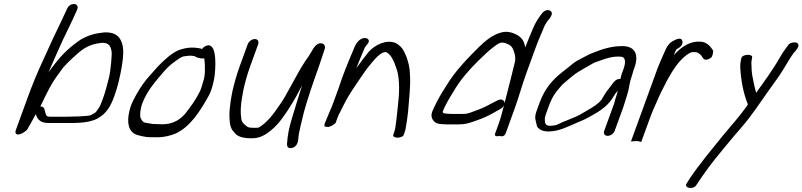

<svg xmlns="http://www.w3.org/2000/svg" viewBox="-20 -670 3987 954"><path d="M224.7 -230.4C248.1 -274 267.6 -298.2 294.2 -334.8C306.1 -347.9 324.1 -366.4 336.5 -377.9C384.2 -421.8 413.9 -449.7 484.8 -457.1C522.5 -458.9 529.9 -440.1 534.4 -414.4C537.5 -400.3 528.7 -315.9 523.4 -292C511.8 -248.1 506.3 -220.6 490.2 -176.5C486.2 -165.5 482.3 -155.6 478.7 -147.5C473.3 -135.5 464.6 -124.1 455.9 -112.4C453.4 -109.7 432.7 -97.6 424.9 -95.8C400.8 -92.1 340.5 -90 303.7 -90H232.2C214.7 -90 210.2 -92.6 206.1 -107L200.8 -127.9C198.8 -136.9 190.1 -141.7 180.4 -140.9C195.4 -171.7 210.4 -203.8 224.7 -230.4ZM220.8 -58.8H292.3C352.6 -58.8 419.6 -56.3 465.8 -81.9C509 -106.3 529.6 -141.8 547.4 -190.7C555.9 -214.1 563.9 -239.9 569 -261.2C581 -311.3 599.2 -399.6 589.8 -440.6C582.9 -475.2 565.3 -512 498.1 -509L497.7 -509C451 -504.6 420.5 -494.6 385.1 -476C334.2 -442.4 291 -402.9 253.9 -354.3C242.1 -339.4 231.5 -325.5 221 -310.7C236 -345.2 252.8 -382.8 267.9 -417.5L293.2 -473.3C316.5 -522.6 336.7 -561.8 358.2 -610.5L363.7 -623L363.9 -623.5C376.1 -656.9 326.9 -660.4 312.4 -624.8L307.4 -613.5C286.1 -565.9 266.5 -528.2 242.9 -477.7L218.5 -424.3C210.9 -407.1 203.5 -390.9 196.1 -375.1C167.4 -314 140.7 -249.3 117.3 -184.9L58.5 -23.4C55.2 -14.2 56 -1.4 69.7 -1.8C89.8 -2.3 109.1 -20.8 113.9 -24.2C120.6 -36.3 127.3 -48.1 134.9 -60.8L153.3 -94.8C154.4 -96.6 156.5 -100.2 158 -102.9C165.6 -76.8 180.9 -58.8 220.8 -58.8Z M966.4 -430.9 949.9 -432.9C916.1 -436.4 876.6 -427 850.3 -412.3C828.3 -400 801.7 -376.2 782.5 -357.7C761.5 -338.4 735.7 -306.2 718.5 -287.8C699.4 -268 672.8 -228.2 659 -202.7C649 -184.3 634.9 -160.6 627.8 -136.7C610.9 -80 611.2 -30.7 645.8 -6.6C658.1 1.9 677.2 3.9 690.7 7.6C709.4 12.8 738.8 12 763.7 12C796.1 12 828.4 3.3 850 -5.3C926.3 -39.3 974.9 -119.5 1015.3 -191C1033.3 -222.9 1041 -260.2 1045.6 -288C1049 -311.1 1064.2 -456.4 1009.5 -444C999.6 -441.8 990.1 -435.2 984 -426.5C980.6 -428.1 972.1 -430.4 966.4 -430.9ZM981.6 -238 981.5 -237.6C979.2 -229.8 975.7 -220.8 971.6 -212.8C952.8 -174.9 929.9 -143.4 904 -109.8C877.5 -76.4 840.9 -52.5 785.9 -52.5C774.5 -52.5 763.7 -52.8 753.4 -53.5H752.8C742 -53.5 733.3 -54.5 726.2 -56.2L701.7 -60.3C688.6 -63.1 685.2 -70.9 678.3 -84.6C674 -100.3 677.1 -123.2 685.1 -151.5C710.2 -219.1 750.6 -262.7 790.8 -310.5C811.1 -334 825.6 -347.9 852.7 -366.9C878.1 -384.9 882.9 -390.2 912.5 -392.6C928.2 -393.8 925.9 -393.7 943.8 -391.7C946.2 -391.4 945.1 -391.8 947.5 -390.5C960.8 -381.6 975.3 -379.5 991.6 -379.5H995.2C997.6 -362.2 998.9 -329.7 998.1 -311.7C997.5 -300 995.4 -281.4 990.2 -267L990 -266.4C986.1 -252.2 982.9 -241.5 981.6 -238Z M1171.9 -343.2C1155.6 -298.5 1143.9 -255.9 1134.5 -215.2L1126.5 -171C1122.6 -142.1 1118.8 -113.2 1120.2 -87.3C1121.7 -58.3 1122.9 -32.6 1143.2 -13.4C1156.6 5.8 1180 17 1228.2 17C1273.8 18.4 1302.8 -3.4 1327.2 -22.9C1364.4 -52.6 1397.2 -100.9 1422 -141.2C1442.9 -173.1 1461.6 -208.4 1481 -246C1462.6 -188.8 1444.8 -129.1 1429.3 -77.7C1416.2 -34.9 1409.1 2 1406.7 37.7C1405.8 44.3 1402.4 72.1 1430.6 65.1C1457.4 58.4 1460.5 33.2 1461.7 24.3C1464.3 -16.6 1478.6 -62.2 1490.3 -113.7C1506.8 -174.4 1536.4 -262.1 1562 -332.4C1572.6 -361.6 1577.4 -380.1 1585.4 -402.2C1588.5 -410.7 1592.1 -422.1 1593.4 -426.6C1598.8 -445.3 1587 -456.6 1569.4 -454.7C1542.5 -451.7 1528.4 -410.8 1513.8 -390.5C1490.1 -358.8 1469.7 -323.5 1449.1 -285.7L1422.1 -236.8C1407.1 -209.7 1385.1 -168.8 1369.7 -148.9C1339.4 -103.7 1306.2 -59.7 1266.1 -36.7C1265.1 -36.2 1260.3 -34.4 1248.9 -35H1248.5C1220.3 -35 1215.2 -35.7 1206.4 -42.2C1191.2 -53.5 1179.7 -64.3 1178.7 -81.8C1174.2 -108.6 1175.8 -145.8 1182 -181.8L1189.7 -225C1197.8 -261.6 1209.4 -303.2 1224.2 -343.9L1262.6 -449.5C1267.7 -463.6 1261.1 -476 1246.3 -476C1231.4 -476 1215.7 -463.6 1210.6 -449.5Z M1593.4 -56C1592.9 -52.1 1591.5 -47.2 1591.7 -44C1593.8 -40.2 1604.8 -38.5 1613.9 -39.6C1632.4 -44.3 1641.4 -54.3 1647.4 -58.7L1656.8 -84.6C1659 -89.5 1662.3 -97.5 1664.7 -103.6L1666.1 -105.2C1670.3 -114.7 1676.7 -127.2 1685 -143.2C1709 -191.3 1721.9 -209.8 1756.6 -261.4C1786.1 -304.3 1797.9 -323.6 1820 -349.3L1820.8 -350.7C1839.8 -372.7 1850.9 -387.6 1869.2 -400.5L1869.8 -401.4C1883.9 -410.1 1892.8 -413.7 1901.7 -409.6C1929.9 -392.8 1941.1 -354.5 1953.4 -318.7C1966.8 -269.2 1964.5 -203.7 1956.7 -141.1C1953 -112.1 1952.3 -92.4 1948.3 -64.5C1944 -37.2 1945 -30.3 1936.2 -6L1934 0C1931.3 7.5 1940 14 1954.9 14C1968.6 14 1982.9 8.4 1985.6 1L1988.2 -6C1990.3 -11.9 1992.2 -19.3 1994.7 -27C1999.7 -53.9 2005.2 -88.5 2007.7 -115.7C2012.1 -176.4 2020.9 -241 2016.9 -298.7C2016.6 -331.6 2009.8 -357.4 2001.1 -384C1988.5 -412.6 1981.1 -436.7 1948.2 -455C1901.5 -477.4 1840.9 -445.7 1812.4 -412.7L1812.3 -413C1789.8 -384.5 1770.9 -360.6 1750.3 -331C1764 -365.7 1780.1 -404.2 1793.3 -435C1798.7 -445.1 1825.6 -464.1 1805.5 -478C1777.5 -490.4 1752.8 -462.3 1742.8 -439C1723.1 -392.7 1699.3 -336 1680.6 -284.8C1674.6 -266.4 1669.1 -250.3 1663.5 -235L1632.6 -150C1628.2 -138 1623.5 -127.2 1618.7 -117.3L1617.9 -115C1612.1 -99.2 1600.3 -75 1593.4 -56Z M2451.6 -170.9 2435.2 -162.7C2406.3 -147.6 2386.3 -136 2358.5 -125.7L2326.2 -113.7C2307.1 -106.6 2300.3 -104 2279.2 -104H2219.5C2201.2 -105 2196.2 -105.3 2183.6 -107.5C2182.4 -108.9 2180.4 -111.7 2179.4 -114.3C2194.7 -154.8 2217.9 -189.7 2242 -229.5C2272.9 -279.8 2314.3 -326.5 2356.4 -368.1C2383.7 -394.1 2408 -418.3 2433.7 -437.4C2456.5 -454.3 2467.4 -463.1 2491.5 -455.8L2508.8 -448.2C2518.4 -443.1 2525.6 -435 2529.9 -423.8C2536.6 -405.8 2542.3 -392.2 2539.6 -366.9C2536.8 -351.5 2505.5 -230.8 2498.1 -201.2C2494.4 -187.5 2490.6 -172.4 2487 -158C2486.7 -172 2472.1 -181.9 2451.6 -170.9ZM2456.2 -50.5 2440.5 -7.5C2433.3 12.3 2457.4 6.4 2461.4 5.5C2462 5.6 2484.7 14.1 2492.5 -7.5L2535.1 -124.5C2558.9 -189.8 2573 -245.1 2596.8 -310.5L2641.6 -433.5C2654.2 -468.2 2665.4 -492.2 2678.5 -523.9L2678.6 -524.2L2678.7 -524.5C2685.3 -542.6 2691.5 -552.7 2700 -565.3C2701.1 -566.9 2739 -603.6 2712.6 -617.4C2701.4 -623.3 2684.6 -618.2 2673.8 -604.4C2655.8 -581.7 2641.5 -560.2 2627.7 -527.1C2614.7 -495.6 2604.1 -473.1 2590 -434.7C2588.7 -439.9 2586.9 -446.5 2585.5 -452.1C2580.8 -470.6 2569 -484.4 2552.5 -494.6C2536.6 -502.7 2507.9 -519.2 2469.2 -508.3C2424.5 -496.7 2386.6 -462.1 2359.4 -436.1C2303.8 -380.2 2242.6 -319.4 2196.1 -241.6C2173.4 -206.3 2152.7 -171.5 2134.9 -132C2122.5 -107.6 2120.3 -91.5 2130.5 -74.9C2143.7 -51.8 2168.1 -53.5 2199.6 -52L2199.9 -52H2260.2C2292.1 -52 2311.4 -58.6 2336 -67.2L2369.9 -79.4C2402 -92.3 2424 -104.2 2451.3 -120.3L2466.1 -128.2C2474.5 -133 2480.7 -139.8 2484.2 -146.9C2476.1 -114.6 2467.7 -82.2 2456.2 -50.5Z M2693.8 -106.5 2712.7 -158.6C2715.1 -163.4 2717.9 -169.1 2720.9 -175.8C2735.2 -206.9 2752.9 -224.8 2775.6 -251C2783.6 -258.3 2809.5 -280 2818.6 -287.4L2836.1 -301.4C2855.5 -315.6 2890.5 -334 2915.8 -349.2C2921 -352.3 2927.2 -356.1 2932.4 -358.4C2972.4 -372 3007.5 -389 3053.1 -389C3057.8 -389 3063.2 -388.7 3068.2 -388.1C3087.5 -385.2 3090.5 -361.3 3077.8 -326.5L3073.4 -314.2C3067.4 -301 3067 -291.2 3063.8 -282.5C3063.3 -281 3062.6 -279 3062 -277.2C3035.3 -281.7 3019.8 -246.6 3004.7 -229.1C2991 -213.3 2980.2 -193.7 2968.8 -174.9C2953.1 -154.4 2929.1 -139.6 2900.7 -123L2874.4 -107.7C2853.9 -94.2 2827.6 -84.6 2799 -72.7C2779.4 -65.9 2761.7 -56.5 2744.3 -48.8C2738.4 -47.3 2722.2 -45 2715.9 -45C2710.9 -45 2707.7 -45.2 2704.1 -45.7L2695.7 -48.9C2692.2 -52 2687.7 -60 2687.7 -61.5C2688 -69.4 2686.2 -82.9 2688.2 -88.5L2688.6 -89.5C2689.2 -92.9 2690.6 -97.9 2693.8 -106.5ZM3072 -441C3011.1 -441 2963.5 -422.1 2920.8 -405.4C2896.8 -396 2881.9 -385.4 2861 -375.3C2840.6 -365.5 2828.4 -356 2810.8 -340.9L2794.4 -328C2788.7 -323.5 2780.7 -317.2 2770.4 -309C2723.7 -271.9 2685.8 -227.5 2661 -159.3L2648.2 -124.3C2641.6 -106.1 2639.1 -96.4 2639.4 -81.2C2639.5 -78.5 2648.6 -41.1 2648.6 -41.1C2659.1 -25.9 2676.1 -16.8 2705.6 -16.8C2755.8 -16.8 2799.6 -39.9 2840.1 -57.4L2861.6 -66.7C2877.7 -73 2891.5 -79.6 2906.1 -87.8C2946.6 -110.4 2990.5 -133.9 3020 -177L3029.7 -192.4C3036.5 -203.4 3039.9 -208.4 3049.8 -219.8C3049.5 -218.9 3049.2 -217.7 3049 -217L3042.8 -194.3C3040.7 -187 3038.7 -180.6 3036.8 -175.4L3036.6 -174.8L3031.7 -155.9L2982.3 -20.1C2977.4 -6.7 2984.3 5 2999.2 5C3014.1 5 3029.4 -6.7 3034.3 -20.1L3077 -137.5C3079.9 -145.3 3081.9 -151.6 3083.8 -158.9C3085.5 -163.6 3087.5 -169.8 3089.1 -176C3091.2 -181.8 3094 -190.7 3096.1 -198.1L3102.5 -221.3C3107.5 -246.5 3110 -266.6 3118.9 -290.9C3123.5 -303.5 3124.2 -310.9 3126.9 -318.4L3132 -332.6C3155.1 -395.8 3138.1 -441 3072 -441Z M3327.2 -395.2 3336.5 -416.4C3338.6 -420.8 3340.6 -424.3 3341.4 -425.6C3351.4 -430 3374.8 -443 3371 -464.5C3366.9 -487.9 3339.5 -474.6 3329.8 -469.2C3308.7 -460.3 3296.2 -443.8 3287.3 -423.7L3275.9 -398C3266.3 -376 3255.6 -353.4 3246.2 -327.6L3115 33L3141.7 31H3147.7C3150.1 31 3149.5 31 3151.4 31.5L3166.1 35.5L3208.5 -81C3225.4 -127.4 3236.2 -146.7 3257.5 -196.5C3258.7 -199.6 3260.1 -202.8 3261.8 -205.9C3277.7 -235.5 3288.8 -260.2 3295.2 -271.6C3323.2 -322.2 3353.9 -369.9 3391.6 -396.5C3407.5 -407.6 3410.6 -411 3425.1 -411H3439C3439.2 -411 3443.3 -410 3448.5 -407.1C3462.2 -399.5 3465.1 -393.3 3473.2 -380.7C3481.3 -368 3501.5 -373.9 3513 -383.4C3523.4 -392.1 3523.6 -418.3 3523.6 -418.3C3514.6 -432.5 3494.4 -463 3459 -463H3441.4C3393.5 -458.3 3358.2 -429.1 3327.2 -395.2Z M3664.2 -383 3663 -379.6 3660.8 -367.6C3658.7 -357.9 3657.8 -346.8 3658.1 -336.4C3661.5 -270.5 3673.4 -207 3695.8 -152.1C3695.5 -151.6 3693 -146.7 3691.2 -143.1C3658.4 -96.3 3603.7 -34.6 3569.5 6.6C3515.8 73.7 3453.1 147.3 3402.9 223.3L3393.2 239.3C3374.2 262.4 3419.7 273.9 3437.2 253.3L3447.7 237.9C3482.2 185.1 3523 131 3563.4 82.9C3603.7 34.4 3620.9 12.1 3665.7 -39.1C3712.1 -91.8 3755.5 -158.1 3795.1 -214L3852.3 -294.2C3880.2 -335.6 3901.5 -376.8 3922.8 -406.1C3925.7 -409.7 3966.9 -447.4 3935.9 -458.5C3922.7 -461.3 3907.3 -457.4 3899.4 -450C3882.4 -427.4 3873.1 -415.2 3852.7 -380.8C3821.4 -325 3775.3 -262.3 3737 -208.8C3734.1 -219.4 3730.4 -233.9 3729.1 -240.2L3723.5 -266.2C3719.6 -281.3 3715.3 -308.3 3714.6 -325.9C3714.6 -347.4 3711.6 -360.6 3715.6 -376L3717.4 -386.9C3717.1 -402.2 3670.9 -401.4 3664.2 -383Z"/></svg>

Font: Take Off
Style: Moose
Weight: 400
Foundry: Cannot Into Space Fonts
Version: Version 0.89